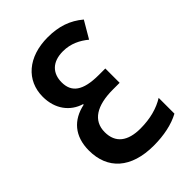

<svg xmlns="http://www.w3.org/2000/svg" viewBox="-215 -822 929 929"><g transform="rotate(-45 250.0 -357.0)"><path d="M278 10C348 10 410 -3 458 -29V-137C415 -110 359 -94 291 -94C205 -94 156 -130 156 -204C156 -283 220 -322 330 -322H376V-420H332C222 -420 179 -455 179 -522C179 -582 215 -624 290 -624C343 -624 385 -602 419 -574L470 -661C419 -704 361 -724 286 -724C150 -724 65 -648 65 -537C65 -453 111 -394 178 -374V-370C92 -352 39 -294 39 -195C39 -68 123 10 278 10Z"/></g></svg>

Font: Noto Sans Mono ExtraCondensed SemiBold
Style: Regular
Weight: 600
Width: 2
Designer: Monotype Design Team
Foundry: Monotype Imaging Inc.
Version: Version 2.014